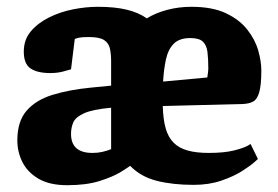

<svg xmlns="http://www.w3.org/2000/svg" viewBox="-20 -531 819 565"><path d="M178 14Q126 14 93.5 -5Q61 -24 46 -54Q31 -84 31 -118Q31 -174 58.5 -205.5Q86 -237 135 -252Q184 -267 246 -273L307 -279V-350Q307 -372 303.5 -388Q300 -404 286.5 -413Q273 -422 241 -422Q221 -422 212 -420Q203 -418 200 -416L189 -327Q185 -326 167.5 -321Q150 -316 128 -316Q90 -316 70 -329.5Q50 -343 50 -379Q50 -414 70.5 -438.5Q91 -463 124 -479.5Q157 -496 195 -503.5Q233 -511 268 -511Q318 -511 353 -502.5Q388 -494 412 -477Q438 -493 472 -502Q506 -511 543 -511Q605 -511 645 -492Q685 -473 708 -443.5Q731 -414 740 -382Q749 -350 749 -324Q749 -281 743 -260Q737 -239 725.5 -232.5Q714 -226 696 -225L459 -219Q460 -180 467.5 -153.5Q475 -127 491 -111Q507 -95 532.5 -88Q558 -81 594 -81Q639 -81 667.5 -88Q696 -95 708.5 -102Q721 -109 717 -108L739 -63Q742 -66 730 -55Q718 -44 693 -28Q668 -12 631.5 0.5Q595 13 550 13Q488 13 441 1Q394 -11 363 -43Q358 -39 335.5 -25Q313 -11 273.5 1.5Q234 14 178 14ZM252 -81Q268 -81 281 -84Q294 -87 307 -92V-214Q252 -209 227 -197.5Q202 -186 195.5 -170.5Q189 -155 189 -137Q189 -81 252 -81ZM460 -291 590 -303Q593 -321 593 -329Q593 -358 590.5 -378Q588 -398 577 -408.5Q566 -419 540 -419Q508 -419 491.5 -402.5Q475 -386 468.5 -357Q462 -328 460 -291Z"/></svg>

Font: Faustina ExtraBold
Style: Regular
Weight: 800
Designer: Alfonso Garcia
Foundry: http://www.omnibus-type.com
Version: Version 1.200